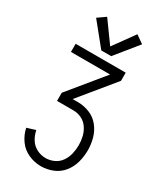

<svg xmlns="http://www.w3.org/2000/svg" viewBox="-236 -850 972 1143"><g transform="rotate(30 250.0 -279.0)"><path d="M248 205Q204 205 162.5 186.5Q121 168 94.5 131Q68 94 59 50L118 32Q124 64 141 91.5Q158 119 187 134Q216 149 248 149Q278 149 306 136Q334 123 351 98Q368 73 375 43.5Q382 14 382 -16Q382 -46 375 -75Q368 -104 351 -129Q334 -154 307 -167Q280 -180 250 -180H138V-236L333 -474H64V-530H408V-474L213 -236H250Q291 -236 330.5 -220Q370 -204 396 -171Q422 -138 433 -98Q444 -58 444 -16.5Q444 25 433 66Q422 107 395.5 140Q369 173 329.5 189Q290 205 248 205ZM216 -572 92 -725 146 -763 250 -619 354 -763 408 -725 284 -572Z"/></g></svg>

Font: Iosevka SS01 Light
Style: Regular
Weight: 300
Monospace: yes
Designer: Belleve Invis
Foundry: Belleve Invis
Version: 2.3.3; ttfautohint (v1.8.3)